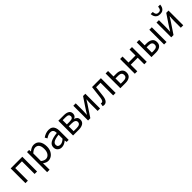

<svg xmlns="http://www.w3.org/2000/svg" viewBox="483 -2747 4908 4908"><g transform="rotate(-45 2937.5 -293.0)"><path d="M507 6H418V-451H175V6H86V-527H507Z M766 200H677V-527H752L759 -465H756Q846 -540 926 -540Q1030 -540 1084.5 -465.5Q1139 -391 1139 -268Q1139 -178 1106 -114Q1073 -50 1020 -15.5Q967 19 906 19Q833 19 764 -37Q766 39 766 200ZM895 -59Q960 -59 1003.5 -115Q1047 -171 1047 -268Q1047 -463 907 -463Q846 -463 766 -390V-113Q831 -59 895 -59Z M1394 19Q1328 19 1282.5 -21.5Q1237 -62 1237 -135Q1237 -222 1316 -269Q1395 -316 1561 -334Q1561 -464 1455 -464Q1408 -464 1367.5 -445.5Q1327 -427 1294 -404L1258 -468Q1361 -540 1467 -540Q1532 -540 1572.5 -512.5Q1613 -485 1631.5 -436Q1650 -387 1650 -324V6H1576L1568 -58H1571Q1482 19 1394 19ZM1415 -56Q1453 -56 1488 -74Q1523 -92 1561 -126V-270Q1429 -255 1376.5 -222.5Q1324 -190 1324 -139Q1324 -94 1350 -75Q1376 -56 1415 -56Z M2020 6H1809V-527H2012Q2098 -527 2152 -495Q2206 -463 2206 -390Q2206 -344 2182.5 -315Q2159 -286 2120 -274V-278Q2164 -268 2197 -237.5Q2230 -207 2230 -149Q2230 -69 2171 -31.5Q2112 6 2020 6ZM2009 -62Q2142 -62 2142 -153Q2142 -193 2107.5 -215.5Q2073 -238 2004 -238H1897V-62ZM1997 -306Q2063 -306 2091 -326Q2119 -346 2119 -382Q2119 -420 2092 -439.5Q2065 -459 2003 -459H1897V-306Z M2785 6H2697V-226Q2697 -311 2706 -416H2710L2668 -350L2641 -306L2433 6H2351V-527H2438V-294Q2438 -235 2434 -163L2431 -106H2427Q2475 -183 2501.5 -224.5Q2528 -266 2547.5 -295Q2567 -324 2593 -363L2703 -527H2785Z M2925 19Q2900 19 2874 10L2890 -73L2899 -71Q2909 -68 2918 -68Q2971 -68 2986 -180L3027 -527H3348V6H3258V-451H3098L3087 -356Q3076 -258 3063 -158Q3038 19 2925 19Z M3707 6H3518V-527H3607V-330H3707Q3800 -330 3858 -289.5Q3916 -249 3916 -164Q3916 -76 3858 -35Q3800 6 3707 6ZM3697 -68Q3828 -68 3828 -157V-164Q3828 -259 3707 -259H3607V-68Z M4472 6H4383V-231H4130V6H4041V-527H4130V-311H4383V-527H4472Z M4805 6H4643V-527H4732V-330H4805Q4899 -330 4958 -289.5Q5017 -249 5017 -164Q5017 -76 4958 -35Q4899 6 4805 6ZM4796 -68Q4928 -68 4928 -157V-164Q4928 -213 4896 -236Q4864 -259 4796 -259H4732V-68ZM5188 6H5099V-527H5188Z M5792 6H5704V-226Q5704 -311 5713 -416H5717L5675 -350L5648 -306L5440 6H5358V-527H5445V-294Q5445 -235 5441 -163L5438 -106H5434Q5482 -183 5508.5 -224.5Q5535 -266 5554.5 -295Q5574 -324 5600 -363L5710 -527H5792ZM5578 -611Q5516 -611 5479 -636.5Q5442 -662 5425 -701.5Q5408 -741 5406 -786H5482Q5483 -735 5503.5 -702.5Q5524 -670 5578 -670Q5632 -670 5652.5 -703Q5673 -736 5674 -786H5749Q5747 -742 5730 -702Q5713 -662 5676.5 -636.5Q5640 -611 5578 -611Z"/></g></svg>

Font: LXGW 975 Gothic SC
Style: Regular
Weight: 400
Version: Version 2.01;February 25, 2021